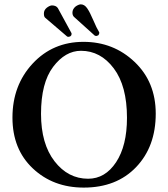

<svg xmlns="http://www.w3.org/2000/svg" viewBox="-20 -850 770 880"><path d="M194.8 -814.9Q208 -824.7 217.8 -825.2Q236.8 -825.2 245.1 -813L307.1 -699.2Q308.1 -698.2 308.1 -693.8Q308.1 -688 303.2 -684.1Q297.4 -681.2 293.9 -681.2Q289.1 -681.2 287.1 -683.1L189 -767.1Q181.2 -772 181.2 -787.1Q180.7 -803.7 194.8 -814.9ZM327.1 -820.8Q340.3 -829.6 350.1 -830.1Q367.2 -830.1 379.6 -812Q392.1 -793.9 407.5 -757.6Q422.9 -721.2 434.1 -703.1Q435.1 -702.1 435.1 -699.2Q435.1 -693.4 430.2 -688Q429.2 -688 426 -686.5Q422.9 -685.1 421.9 -685.1Q418 -685.1 414.1 -687L318.8 -772.9Q312 -779.8 312 -792Q312 -808.6 327.1 -820.8ZM351.1 -617.2Q279.3 -617.2 223.6 -543.7Q168 -470.2 168 -328.1Q168 -190.9 230 -110.8Q292 -30.8 383.8 -30.8Q461.9 -30.8 512 -106.4Q562 -182.1 562 -310.1Q562 -456.1 501.5 -536.6Q440.9 -617.2 351.1 -617.2ZM693.8 -329.1Q693.8 -178.2 604 -84.2Q514.2 9.8 363.8 9.8Q223.6 9.8 130.4 -78.1Q37.1 -166 37.1 -311Q37.1 -459 129.6 -558.6Q222.2 -658.2 362.8 -658.2Q500 -658.2 596.9 -566.2Q693.8 -474.1 693.8 -329.1Z"/></svg>

Font: Linux Libertine
Style: Semibold
Weight: 600
Designer: Philipp H. Poll
Foundry: Philipp H. Poll
Version: Version 5.1.2 ; ttfautohint (v0.9)